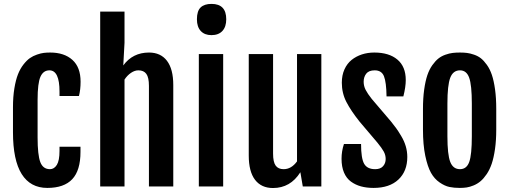

<svg xmlns="http://www.w3.org/2000/svg" viewBox="-20 -947 2586 975"><path d="M220.2 7.3Q134.3 7.3 90.1 -63.2Q45.9 -133.8 45.9 -275.4V-402.3Q45.9 -455.6 53 -498.5Q60.1 -541.5 71.3 -569.8Q82.5 -598.1 99.1 -619.4Q115.7 -640.6 131.8 -651.9Q147.9 -663.1 168 -669.9Q188 -676.8 202.9 -678.5Q217.8 -680.2 234.9 -680.2Q306.2 -680.2 347.7 -642.8Q389.2 -605.5 389.2 -532.2Q389.2 -491.7 380.9 -459.5H282.2V-481.9Q282.2 -589.8 231 -589.8Q199.7 -589.8 185.3 -557.1Q170.9 -524.4 170.9 -440.4V-249.5Q170.9 -160.2 184.6 -124Q198.2 -87.9 233.9 -87.9Q254.9 -87.9 268.6 -109.6Q282.2 -131.3 282.2 -180.7V-201.7H388.7V-175.8Q388.7 -81.5 346.9 -37.1Q305.2 7.3 220.2 7.3Z M488.8 0V-888.2H612.3V-730L606 -614.7Q653.8 -680.2 736.8 -680.2Q795.9 -680.2 827.9 -638.2Q859.9 -596.2 859.9 -515.1V0H736.3V-510.7Q736.3 -553.7 723.1 -571.8Q710 -589.8 682.6 -589.8Q664.1 -589.8 645.3 -577.1Q626.5 -564.5 612.3 -543V0Z M1053.7 -768.6Q1019 -768.6 999.5 -789.6Q980 -810.5 980 -849.1Q980 -891.1 998.8 -909.2Q1017.6 -927.2 1054.2 -927.2Q1128.9 -927.2 1128.9 -849.1Q1128.9 -811 1109.4 -789.8Q1089.8 -768.6 1053.7 -768.6ZM989.7 0V-672.4H1113.3V0Z M1243.2 -157.2V-672.4H1366.7V-167Q1366.7 -124 1379.9 -106Q1393.1 -87.9 1420.4 -87.9Q1459.5 -87.9 1488.3 -127.4V-672.4H1611.8V0H1517.6L1505.4 -71.8H1504.9Q1454.6 7.8 1366.2 7.8Q1307.1 7.8 1275.1 -33.9Q1243.2 -75.7 1243.2 -157.2Z M1714.4 -140.6Q1714.4 -179.2 1726.6 -215.8H1813.5Q1813.5 -143.1 1829.1 -115.5Q1844.7 -87.9 1885.3 -87.9Q1911.6 -87.9 1925 -102.8Q1938.5 -117.7 1938.5 -139.6Q1938.5 -159.7 1928.7 -177.5Q1918.9 -195.3 1896.5 -222.7L1806.2 -329.1Q1762.2 -384.3 1739 -429.2Q1715.8 -474.1 1715.8 -526.9Q1715.8 -564.9 1729.2 -594.7Q1742.7 -624.5 1765.6 -642.8Q1788.6 -661.1 1817.9 -670.7Q1847.2 -680.2 1880.9 -680.2Q1955.6 -680.2 1998 -644.5Q2040.5 -608.9 2040.5 -540.5Q2040.5 -505.4 2028.3 -457.5H1942.9Q1941.9 -529.3 1929.9 -559.6Q1918 -589.8 1882.8 -589.8Q1853 -589.8 1839.8 -573Q1826.7 -556.2 1826.7 -531.7Q1826.7 -510.3 1836.7 -490.7Q1846.7 -471.2 1867.7 -444.8L1966.3 -329.1Q1983.4 -307.1 1992.2 -295.4Q2001 -283.7 2016.8 -257.3Q2032.7 -231 2040.5 -204.3Q2048.3 -177.7 2048.3 -149.9Q2048.3 -77.6 2003.2 -35.2Q1958 7.3 1877 7.3Q1841.8 7.3 1813.2 -0.5Q1784.7 -8.3 1762 -24.9Q1739.3 -41.5 1726.8 -70.8Q1714.4 -100.1 1714.4 -140.6Z M2314.9 7.3Q2285.2 7.3 2262 2.4Q2238.8 -2.4 2212.4 -20.5Q2186 -38.6 2168.7 -69.3Q2151.4 -100.1 2139.6 -156Q2127.9 -211.9 2127.9 -288.6V-394Q2127.9 -448.2 2134 -491.9Q2140.1 -535.6 2150.1 -565.2Q2160.2 -594.7 2175.5 -616.2Q2190.9 -637.7 2206.3 -649.9Q2221.7 -662.1 2241.9 -669.2Q2262.2 -676.3 2278.6 -678.2Q2294.9 -680.2 2315.4 -680.2Q2335.4 -680.2 2351.3 -678.2Q2367.2 -676.3 2387.2 -669.4Q2407.2 -662.6 2422.1 -650.9Q2437 -639.2 2452.4 -617.7Q2467.8 -596.2 2477.8 -566.7Q2487.8 -537.1 2493.9 -493.2Q2500 -449.2 2500 -394V-288.6Q2500 -234.4 2493.7 -190.2Q2487.3 -146 2477.1 -115.7Q2466.8 -85.4 2451.4 -62.7Q2436 -40 2420.4 -26.9Q2404.8 -13.7 2385.5 -5.6Q2366.2 2.4 2349.9 4.9Q2333.5 7.3 2314.9 7.3ZM2315.9 -87.9Q2349.6 -87.9 2362.8 -124.5Q2376 -161.1 2376 -255.4V-420.9Q2376 -515.1 2362.5 -552.5Q2349.1 -589.8 2315.9 -589.8Q2280.8 -589.8 2266.4 -552.2Q2252 -514.6 2252 -420.9V-255.4Q2252 -161.6 2266.4 -124.8Q2280.8 -87.9 2315.9 -87.9Z"/></svg>

Font: FjallaOne
Style: Regular
Weight: 400
Designer: Irina Smirnova
Foundry: Irina Smirnova
Version: Version 1.001